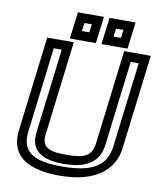

<svg xmlns="http://www.w3.org/2000/svg" viewBox="-94 -908 849 1017"><g transform="rotate(10 331.0 -399.5)"><path d="M312 -80C222 -80 177 -95 186 -167L245 -649L248 -674H223H130H105L102 -649L43 -166C23 -6 153 35 296 35C473 35 584 -36 600 -166L659 -649L662 -674H637H544H519L516 -649L457 -167C448 -94 402 -80 312 -80ZM306 -30C404 -30 494 -58 507 -167L563 -624H606L550 -166C537 -62 464 -15 302 -15C166 -15 78 -43 93 -166L149 -624H192L136 -167C123 -58 209 -30 306 -30ZM367 -715 379 -809 382 -834H357H267H242L239 -809L227 -715L224 -690H249H339H364L367 -715ZM320 -740H280L286 -784H326L320 -740ZM537 -715 549 -809 552 -834H527H437H412L409 -809L397 -715L394 -690H419H509H534L537 -715ZM490 -740H450L456 -784H496L490 -740Z"/></g></svg>

Font: Gamestation Display Outline
Style: Italic
Weight: 400
Designer: Jonas Hecksher
Foundry: Jonas Hecksher, Playtypeª, e-types AS
Version: Version 1.003